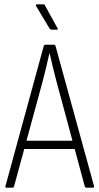

<svg xmlns="http://www.w3.org/2000/svg" viewBox="-20 -860 455 880"><path d="M9 0Q3 0 5 -7L181 -651Q183 -655 187 -655H228Q232 -655 234 -651L411 -7Q412 0 406 0H375Q372 0 369 -4L238 -490Q230 -521 222.5 -551.5Q215 -582 208 -614H206Q199 -582 191.5 -551Q184 -520 176 -489L44 -4Q43 0 38 0ZM82 -177 92 -215H321L331 -177ZM217 -724Q211 -724 208 -728L145 -833Q144 -836 145 -838Q146 -840 148 -840H180Q185 -840 186 -835L244 -730Q247 -724 241 -724Z"/></svg>

Font: Sofia Sans Condensed ExtraLight
Style: Regular
Weight: 250
Version: Version 4.100